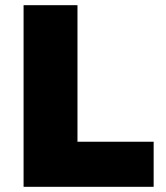

<svg xmlns="http://www.w3.org/2000/svg" viewBox="-20 -721 641 741"><path d="M71 -701V0H573V-174H279V-701Z"/></svg>

Font: Argentum Sans ExtraBold
Style: Regular
Weight: 800
Designer: Julieta Ulanovsky
Foundry: Julieta Ulanovsky
Version: Version 5.001;February 15, 2019;FontCreator 11.5.0.2425 64-b